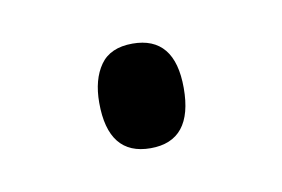

<svg xmlns="http://www.w3.org/2000/svg" viewBox="-30 -433 263 179"><g transform="rotate(-10 101.5 -343.5)"><path d="M62 -344Q62 -366 71.5 -379.5Q81 -393 102 -393Q142 -393 142 -344Q142 -294 102 -294Q62 -294 62 -344Z"/></g></svg>

Font: Noto Sans Ethiopic ExtraCondensed Light
Style: Regular
Weight: 300
Width: 2
Designer: Monotype Design Team
Foundry: Monotype Imaging Inc.
Version: Version 2.102; ttfautohint (v1.8.4.7-5d5b)